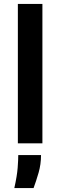

<svg xmlns="http://www.w3.org/2000/svg" viewBox="-20 -730 307 978"><path d="M71 0V-710H196V0ZM53 228Q67 165 70 124.5Q73 84 73 60H189Q189 107 176.5 150Q164 193 151 228Z"/></svg>

Font: Bricolage Grotesque 12pt SemiBold
Style: Regular
Weight: 600
Designer: Mathieu Triay
Foundry: Atelier Triay
Version: Version 1.001; ttfautohint (v1.8.4.7-5d5b);gftools[0.9.33.de